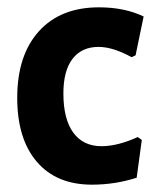

<svg xmlns="http://www.w3.org/2000/svg" viewBox="-20 -494 442 524"><path d="M250 -474Q320 -474 372 -449L350 -343L339 -338Q288 -366 249 -366Q203 -366 178 -333.5Q153 -301 153 -239Q153 -169 180 -132Q207 -95 257 -95Q301 -95 356 -120L367 -112L353 -9Q294 10 231 10Q134 10 80.5 -52.5Q27 -115 27 -227Q27 -343 86 -408.5Q145 -474 250 -474Z"/></svg>

Font: Alegreya Sans SC
Style: Bold
Weight: 700
Designer: Juan Pablo del Peral
Foundry: Huerta Tipografica
Version: Version 2.007